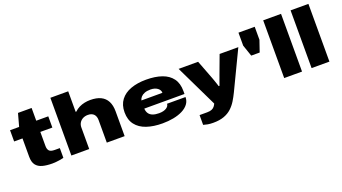

<svg xmlns="http://www.w3.org/2000/svg" viewBox="-68 -1390 4041 2266"><g transform="rotate(-20 1953.0 -257.5)"><path d="M364 12Q292 12 240 -2Q188 -16 160 -52.5Q132 -89 132 -156V-387H27V-528H141L185 -688H356V-528H507V-387H356V-210Q356 -171 374 -150Q392 -129 444 -129H507V-7Q493 -2 466 2.5Q439 7 411 9.5Q383 12 364 12Z M605 0V-725H829V-467H837Q864 -493 896 -509Q928 -525 964 -532.5Q1000 -540 1037 -540Q1116 -540 1168.5 -514.5Q1221 -489 1247.5 -438Q1274 -387 1274 -312V0H1050V-285Q1050 -306 1044 -324.5Q1038 -343 1026 -356Q1014 -369 995.5 -376.5Q977 -384 951 -384Q915 -384 887.5 -369.5Q860 -355 844.5 -329.5Q829 -304 829 -271V0Z M1748 12Q1635 12 1549.5 -17Q1464 -46 1416.5 -107.5Q1369 -169 1369 -264Q1369 -357 1416 -418.5Q1463 -480 1546 -510Q1629 -540 1738 -540Q1852 -540 1935 -511Q2018 -482 2063 -421Q2108 -360 2108 -264V-226H1603Q1605 -189 1622 -164Q1639 -139 1671.5 -127Q1704 -115 1750 -115Q1780 -115 1803.5 -121Q1827 -127 1843 -137.5Q1859 -148 1867 -161Q1875 -174 1875 -188H2107Q2107 -138 2078.5 -100.5Q2050 -63 2000.5 -38Q1951 -13 1886 -0.5Q1821 12 1748 12ZM1604 -328H1868Q1868 -345 1860 -360Q1852 -375 1836.5 -387Q1821 -399 1798.5 -406Q1776 -413 1748 -413Q1704 -413 1674 -401.5Q1644 -390 1626.5 -370.5Q1609 -351 1604 -328Z M2312 210Q2273 210 2243 204.5Q2213 199 2190 192V69H2285Q2322 69 2344 59.5Q2366 50 2378.5 34Q2391 18 2399 0L2144 -528H2389L2478 -295Q2484 -280 2491.5 -258Q2499 -236 2506.5 -214Q2514 -192 2519 -175H2529Q2534 -188 2539.5 -204.5Q2545 -221 2551.5 -238Q2558 -255 2563.5 -270.5Q2569 -286 2573 -297L2659 -528H2894L2662 -44Q2638 6 2610 51.5Q2582 97 2543 133Q2504 169 2448 189.5Q2392 210 2312 210Z M3003 -382 2954 -525V-688H3158V-525L3109 -382Z M3278 0V-725H3502V0Z M3622 0V-725H3846V0Z"/></g></svg>

Font: Archivo SemiBold Expanded Black
Style: Regular
Weight: 900
Width: 7
Version: Version 2.001